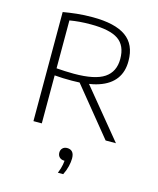

<svg xmlns="http://www.w3.org/2000/svg" viewBox="-122 -686 821 997"><g transform="rotate(15 289.0 -187.5)"><path d="M93.5 0V-586.5Q127.5 -592.5 166.8 -596.8Q206 -601 251.5 -601Q372 -601 430.8 -559.2Q489.5 -517.5 489.5 -429.5Q490 -371.5 461.2 -332.5Q432.5 -293.5 375.2 -274Q318 -254.5 232.5 -254.5Q207.5 -254.5 184.2 -255.2Q161 -256 138.5 -258V0ZM481.5 0 252.5 -281H306L537 0ZM232 -292Q345.5 -292 395.5 -325.8Q445.5 -359.5 445.5 -428Q445.5 -500 400 -531.2Q354.5 -562.5 252 -562.5Q217.5 -562.5 191.2 -560.2Q165 -558 138.5 -553.5V-296Q165 -294.5 184.2 -293.2Q203.5 -292 232 -292ZM285.5 226Q296.5 198.5 300 178.2Q303.5 158 303.5 139.5L308 157H301.5Q285 157 275.2 147.5Q265.5 138 265.5 123Q265.5 108 274.8 98.8Q284 89.5 299.5 89.5Q317.5 89.5 327.5 100.8Q337.5 112 337.5 135.5Q337.5 154 331.8 178.2Q326 202.5 314 226Z"/></g></svg>

Font: Encode Sans SC ExtraLight
Style: Regular
Weight: 250
Designer: Multiple Designers
Foundry: Impallari Type
Version: Version 3.002